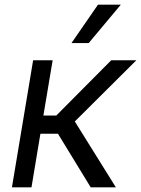

<svg xmlns="http://www.w3.org/2000/svg" viewBox="-20 -804 605 824"><path d="M31.2 0 122.2 -545.5H206L166.2 -308.2H221.6L457.4 -545.5H565.3L301.1 -282.7L477.3 0H369.3L228.7 -230.1H153.4L115.1 0ZM286.9 -619.3 400.6 -784.1H498.6L360.8 -619.3Z"/></svg>

Font: Karasuma Gothic
Style: Italic
Weight: 400
Italic angle: -9.39999°
Designer: Rasmus Andersson / Ryoko Nishizuka
Foundry: Genbu
Version: Version 1.00